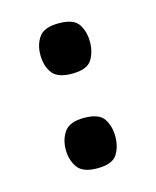

<svg xmlns="http://www.w3.org/2000/svg" viewBox="-66 -428 361 445"><g transform="rotate(-15 115.0 -206.0)"><path d="M115 -32Q80 -32 67.5 -50Q55 -68 55 -93Q55 -117 67.5 -135Q80 -153 115 -153Q151 -153 162.5 -135Q174 -117 174 -93Q174 -68 162.5 -50Q151 -32 115 -32ZM115 -259Q80 -259 67.5 -276.5Q55 -294 55 -320Q55 -345 67.5 -362.5Q80 -380 115 -380Q151 -380 162.5 -362Q174 -344 174 -320Q174 -295 162.5 -277Q151 -259 115 -259Z"/></g></svg>

Font: Darker Grotesque
Style: Bold
Weight: 700
Designer: Gabriel Lam
Foundry: TypeRant
Version: Version 1.000;gftools[0.9.28]